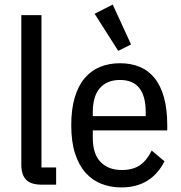

<svg xmlns="http://www.w3.org/2000/svg" viewBox="-20 -806 789 838"><path d="M162 0Q115 0 94 -21.5Q73 -43 73 -88V-740H161V-75H225V0Z M510 12Q463 12 423 -3.5Q383 -19 353.5 -52Q324 -85 307.5 -136.5Q291 -188 291 -259Q291 -330 306.5 -381.5Q322 -433 350.5 -466Q379 -499 418 -514.5Q457 -530 504 -530Q551 -530 589 -514.5Q627 -499 654 -466Q681 -433 695.5 -381.5Q710 -330 710 -259V-237H385V-204Q385 -134 419 -99Q453 -64 511 -64Q561 -64 591.5 -85.5Q622 -107 642 -149L698 -102Q640 12 510 12ZM504 -457Q447 -457 416 -421.5Q385 -386 385 -316V-299H616V-316Q616 -457 504 -457ZM393 -746 472 -786 552 -612 496 -584Z"/></svg>

Font: IBM Plex Sans Cond Text
Style: Regular
Weight: 450
Width: 3
Designer: Mike Abbink, Paul van der Laan, Pieter van Rosmalen
Foundry: Bold Monday
Version: Version 1.3